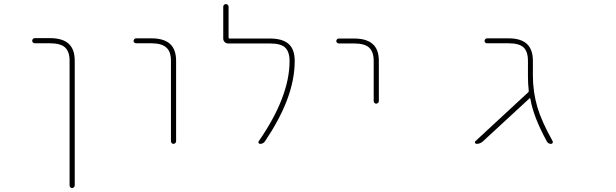

<svg xmlns="http://www.w3.org/2000/svg" viewBox="-20 -733 3040 947"><path d="M323.2 181.6V-433.6Q323.2 -479.5 299.8 -500Q277.3 -519.5 226.6 -519.5H151.4Q146.5 -519.5 142.6 -523.4Q138.7 -527.3 138.7 -532.2Q138.7 -537.1 142.6 -541Q146.5 -544.9 151.4 -544.9H226.6Q288.1 -544.9 318.4 -517.6Q348.6 -490.2 348.6 -433.6V181.6Q348.6 186.5 344.7 190.4Q340.8 194.3 335.4 194.3Q330.1 194.3 326.7 190.4Q323.2 186.5 323.2 181.6Z M823.2 -36.1V-432.6Q823.2 -479.5 799.8 -499Q777.3 -519.5 726.6 -519.5H651.4Q646.5 -519.5 642.6 -522.9Q638.7 -526.4 638.7 -531.2Q638.7 -536.1 642.6 -540Q646.5 -543.9 651.4 -543.9H726.6Q788.1 -543.9 818.4 -516.6Q848.6 -489.3 848.6 -432.6V-36.1Q848.6 -31.2 844.7 -27.3Q840.8 -23.4 835.4 -23.4Q830.1 -23.4 826.7 -27.3Q823.2 -31.2 823.2 -36.1Z M1262.7 -23.4Q1257.8 -23.4 1255.4 -27.8Q1252.9 -32.2 1255.9 -36.1Q1408.2 -255.9 1408.2 -431.6Q1408.2 -478.5 1385.7 -499Q1364.3 -518.6 1311.5 -518.6H1105.5Q1094.7 -518.6 1087.9 -525.9Q1081.1 -533.2 1081.1 -543V-700.2Q1081.1 -705.1 1085 -709Q1088.9 -712.9 1094.2 -712.9Q1099.6 -712.9 1103.5 -709Q1107.4 -705.1 1107.4 -700.2V-547.9Q1107.4 -543 1111.3 -543H1311.5Q1374 -543 1404.3 -515.6Q1433.6 -489.3 1433.6 -431.6Q1433.6 -338.9 1394.5 -236.3Q1357.4 -140.6 1287.1 -36.1Q1278.3 -23.4 1262.7 -23.4Z M1823.2 -234.4V-431.6Q1823.2 -478.5 1799.8 -499Q1777.3 -518.6 1726.6 -518.6H1651.4Q1646.5 -518.6 1642.6 -522Q1638.7 -525.4 1638.7 -530.8Q1638.7 -536.1 1642.6 -539.6Q1646.5 -543 1651.4 -543H1726.6Q1788.1 -543 1818.4 -515.6Q1848.6 -489.3 1848.6 -431.6V-234.4Q1848.6 -229.5 1844.7 -225.6Q1840.8 -221.7 1835.4 -221.7Q1830.1 -221.7 1826.7 -225.6Q1823.2 -229.5 1823.2 -234.4Z M2698.2 -23.4Q2683.6 -23.4 2676.8 -36.1Q2611.3 -156.2 2596.7 -242.2L2595.7 -246.1Q2594.7 -251 2591.8 -248L2362.3 -36.1Q2348.6 -23.4 2330.1 -23.4Q2325.2 -23.4 2323.2 -28.3Q2322.3 -30.3 2322.3 -32.2Q2322.3 -34.2 2324.2 -36.1L2585.9 -278.3Q2588.9 -281.2 2587.9 -286.1Q2584 -319.3 2584 -358.4V-432.6Q2584 -479.5 2562 -499.5Q2540 -519.5 2488.3 -519.5H2382.8Q2377 -519.5 2373.5 -522.9Q2370.1 -526.4 2370.1 -531.2Q2370.1 -536.1 2373.5 -540Q2377 -543.9 2382.8 -543.9H2488.3Q2548.8 -543.9 2578.6 -516.6Q2608.4 -489.3 2608.4 -432.6V-358.4Q2608.4 -279.3 2630.9 -203.1Q2651.4 -133.8 2706.1 -36.1Q2707 -34.2 2707 -32.2Q2707 -30.3 2705.1 -27.3Q2703.1 -23.4 2698.2 -23.4Z"/></svg>

Font: Rounded-X Mgen+ 2m thin
Style: Regular
Weight: 100
Designer: [Source Han Sans]
Ryoko NISHIZUKA  (kana & ideographs); Paul D. Hunt (Latin, Greek & Cyrillic); Wenlong ZHANG  (bopomofo
Version: Version 1.059.20150602